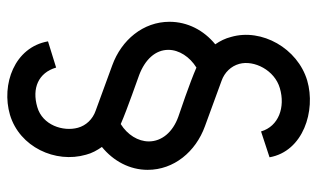

<svg xmlns="http://www.w3.org/2000/svg" viewBox="-190 -659 860 520"><g transform="rotate(-90 240.0 -399.0)"><path d="M40 -429C40 -358 89 -299 158 -274L281 -229C304 -221 321 -203 327 -181C338 -141 310 -85 261 -71C210 -56 158 -74 144 -122L74 -99C90 -8 200 27 282 3C369 -23 424 -120 400 -203C396 -219 389 -233 380 -246C418 -277 441 -321 441 -370C441 -441 392 -500 323 -525L200 -570C177 -578 160 -596 154 -618C143 -658 161 -714 210 -728C261 -743 303 -725 317 -677L388 -699C372 -790 271 -826 189 -802C102 -776 57 -679 81 -596C85 -580 93 -566 102 -553C64 -522 40 -478 40 -429ZM164 -502C205 -484 287 -456 297 -452C339 -436 365 -408 365 -373C365 -344 346 -315 317 -297C276 -315 193 -343 184 -346C142 -361 117 -391 117 -426C117 -455 135 -484 164 -502Z"/></g></svg>

Font: Gauge
Style: Regular
Weight: 400
Designer: Daniel Pimley
Foundry: Daniel Pimley
Version: Version 1.004;PS 001.001;hotconv 1.0.56